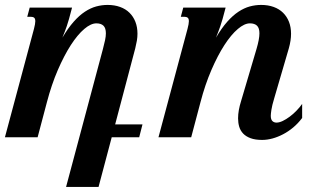

<svg xmlns="http://www.w3.org/2000/svg" viewBox="-47 -549 1301 768"><path d="M347.2 198.7H217.3L364.7 -353Q370.1 -373 373.3 -388.4Q376.5 -403.8 376.5 -415.5Q376.5 -437 366.7 -446.3Q356.9 -455.6 338.4 -455.6Q316.4 -455.6 289.8 -432.9Q263.2 -410.2 236.3 -368.7Q209.5 -327.1 184.3 -269Q159.2 -210.9 140.6 -140.1L103.5 0H-27.3L88.9 -433.6Q94.2 -454.1 94.2 -463.9Q94.2 -474.6 89.4 -478.3Q84.5 -481.9 75.7 -481.9H62L71.8 -518.6H241.2L229 -473.1Q226.6 -463.4 220 -444.1Q213.4 -424.8 202.6 -398.4Q225.1 -436.5 247.6 -461.9Q270 -487.3 292.7 -502.2Q315.4 -517.1 337.9 -523.2Q360.4 -529.3 383.3 -529.3Q411.1 -529.3 433.3 -521.2Q455.6 -513.2 470.9 -498Q486.3 -482.9 494.6 -461.7Q502.9 -440.4 502.9 -414.1Q502.9 -400.9 500.5 -386.2Q498 -371.6 494.1 -356L413.6 -51.3H522.9L509.8 0H399.9Z M1050.3 -157.2Q1041 -126.5 1038.6 -109.6Q1036.1 -92.8 1036.1 -85.9Q1036.1 -71.3 1042.5 -64.9Q1048.8 -58.6 1059.1 -58.6Q1070.3 -58.6 1084 -65.2Q1097.7 -71.8 1111.8 -82.3Q1126 -92.8 1138.9 -106.2Q1151.9 -119.6 1161.6 -133.3V-77.1Q1145.5 -55.7 1126 -39.3Q1106.4 -22.9 1085.4 -12Q1064.5 -1 1043 4.9Q1021.5 10.7 1001.5 10.7Q974.1 10.7 955.6 3.9Q937 -2.9 925.8 -14.6Q914.6 -26.4 909.9 -42Q905.3 -57.6 905.3 -75.7Q905.3 -91.8 908.4 -109.1Q911.6 -126.5 917 -143.6L979 -353Q990.7 -392.6 990.7 -415.5Q990.7 -437 981 -446.3Q971.2 -455.6 952.6 -455.6Q930.7 -455.6 904.1 -432.9Q877.4 -410.2 850.6 -368.7Q823.7 -327.1 798.6 -269Q773.4 -210.9 754.9 -140.1L717.8 0H586.9L703.1 -433.6Q708.5 -454.1 708.5 -463.9Q708.5 -474.6 703.6 -478.3Q698.7 -481.9 689.9 -481.9H676.3L686 -518.6H855.5L843.3 -473.1Q840.8 -463.4 834.2 -444.1Q827.6 -424.8 816.9 -398.4Q839.4 -436.5 861.8 -461.9Q884.3 -487.3 907 -502.2Q929.7 -517.1 952.1 -523.2Q974.6 -529.3 997.6 -529.3Q1025.4 -529.3 1047.6 -521.2Q1069.8 -513.2 1085.2 -498Q1100.6 -482.9 1108.9 -461.7Q1117.2 -440.4 1117.2 -414.1Q1117.2 -387.2 1108.4 -356Z"/></svg>

Font: Arian AMU Serif
Style: Bold Italic
Weight: 700
Italic angle: -15°
Designer: Ruben Hakobyan (Tarumian)
Foundry: Ruben Hakobyan (Tarumian)
Version: Version 1.002